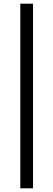

<svg xmlns="http://www.w3.org/2000/svg" viewBox="-20 -770 289 1040"><path d="M90 -750H159V250H90Z"/></svg>

Font: Assistant SemiBold
Style: Regular
Weight: 600
Designer: Hebrew By Ben Nathan, Latin by Paul Hunt
Version: Version 2.001; ttfautohint (v1.6)